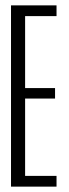

<svg xmlns="http://www.w3.org/2000/svg" viewBox="-20 -695 256 715"><path d="M21 0H190.5V-40H73.5V-328H185V-367H73.5V-635H190.5V-675H21Z"/></svg>

Font: Anybody ExtraCondensed Light
Style: Regular
Weight: 300
Width: 2
Version: Version 1.113;gftools[0.9.25]